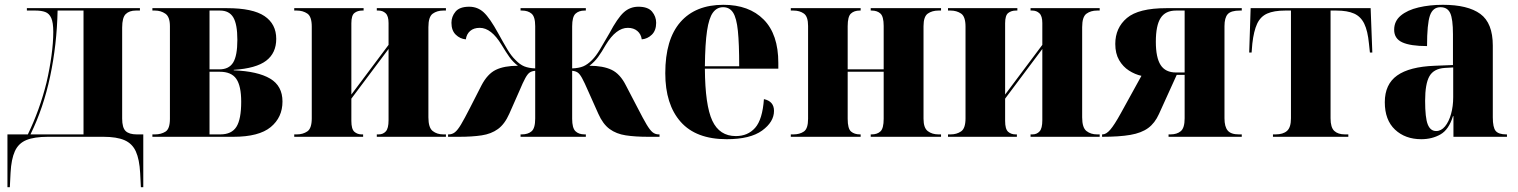

<svg xmlns="http://www.w3.org/2000/svg" viewBox="-20 -570 6326 800"><path d="M11 210V-10H96Q120 -59 140 -114.5Q160 -170 174 -227Q187 -283 194.5 -338Q202 -393 202 -437Q202 -476 193.5 -495Q185 -514 168.5 -520Q152 -526 128 -526H92V-536H563V-526H546Q519 -526 504 -511.5Q489 -497 489 -455V-76Q489 -38 503.5 -24Q518 -10 550 -10H577V210H567L564 151Q561 94 546 61Q531 28 498.5 14Q466 0 411 0H179Q123 0 90 13.5Q57 27 42 60Q27 93 24 150L21 210ZM107 -10H328V-526H220Q217 -384 189 -252Q161 -120 107 -10Z M615 0V-10H626Q651 -10 669.5 -21.5Q688 -33 688 -75V-461Q688 -500 669 -513Q650 -526 626 -526H615V-536H926Q1033 -536 1082 -503Q1131 -470 1131 -408Q1131 -349 1089 -317Q1047 -285 954 -279V-277Q1054 -273 1105.5 -242.5Q1157 -212 1157 -147Q1157 -81 1108 -40.5Q1059 0 952 0ZM894 -281Q934 -281 951.5 -309.5Q969 -338 969 -404Q969 -469 952 -497.5Q935 -526 897 -526H853V-281ZM898 -10Q945 -10 965 -41.5Q985 -73 985 -146Q985 -212 964.5 -241.5Q944 -271 896 -271H853V-10Z M1206 0V-10H1217Q1242 -10 1260.5 -22.5Q1279 -35 1279 -77V-459Q1279 -501 1260.5 -513.5Q1242 -526 1217 -526H1206V-536H1495V-526H1489Q1470 -526 1457 -516Q1444 -506 1444 -473V-176L1599 -383V-474Q1599 -503 1587 -514.5Q1575 -526 1557 -526H1550V-536H1838V-526H1827Q1801 -526 1783 -513Q1765 -500 1765 -457V-81Q1765 -38 1783 -24Q1801 -10 1827 -10H1838V0H1550V-10H1558Q1576 -10 1587.5 -22.5Q1599 -35 1599 -69V-366L1444 -159V-66Q1444 -32 1456.5 -21Q1469 -10 1487 -10H1493V0Z M1847 0V-10H1850Q1864 -10 1875.5 -19Q1887 -28 1901 -51.5Q1915 -75 1938 -120L1986 -214Q2011 -262 2046 -279Q2081 -296 2138 -296Q2117 -312 2102.5 -332.5Q2088 -353 2070 -383Q2027 -454 1979 -454Q1954 -454 1939 -441Q1924 -428 1921 -406Q1897 -408 1879 -425.5Q1861 -443 1861 -475Q1861 -501 1878 -521.5Q1895 -542 1935 -542Q1970 -542 1995.5 -518.5Q2021 -495 2056 -431Q2078 -391 2094.5 -363.5Q2111 -336 2128 -320Q2146 -301 2164.5 -293.5Q2183 -286 2210 -285V-461Q2210 -500 2195 -513Q2180 -526 2155 -526H2149V-536H2421V-526H2416Q2392 -526 2378 -513Q2364 -500 2364 -460V-285Q2392 -286 2410 -293.5Q2428 -301 2447 -320Q2463 -336 2479.5 -363.5Q2496 -391 2519 -431Q2553 -495 2579 -518.5Q2605 -542 2640 -542Q2680 -542 2697 -521.5Q2714 -501 2714 -475Q2714 -443 2696 -425.5Q2678 -408 2654 -406Q2651 -428 2635.5 -441Q2620 -454 2596 -454Q2547 -454 2504 -383Q2487 -353 2472 -332.5Q2457 -312 2436 -296Q2493 -296 2528.5 -279Q2564 -262 2588 -214L2637 -120Q2660 -75 2674 -51.5Q2688 -28 2699 -19Q2710 -10 2725 -10H2728V0H2681Q2627 0 2587.5 -6Q2548 -12 2520 -32.5Q2492 -53 2473 -96L2431 -190Q2415 -227 2405 -245Q2395 -263 2386 -268.5Q2377 -274 2364 -275V-75Q2364 -37 2377.5 -23.5Q2391 -10 2416 -10H2421V0H2149V-10H2154Q2180 -10 2195 -23Q2210 -36 2210 -76V-275Q2197 -274 2188 -268.5Q2179 -263 2169 -245Q2159 -227 2144 -191L2102 -96Q2083 -53 2055 -32.5Q2027 -12 1987 -6Q1947 0 1893 0Z M3008 10Q2880 10 2816 -62.5Q2752 -135 2752 -265Q2752 -406 2815 -478Q2878 -550 2994 -550Q3101 -550 3162 -488.5Q3223 -427 3223 -308V-284H2917Q2918 -131 2948 -67Q2978 -3 3046 -3Q3096 -3 3126.5 -37.5Q3157 -72 3163 -157Q3205 -148 3205 -108Q3205 -62 3155.5 -26Q3106 10 3008 10ZM3060 -294Q3060 -388 3054.5 -441.5Q3049 -495 3034.5 -517.5Q3020 -540 2993 -540Q2967 -540 2950.5 -517.5Q2934 -495 2926 -441.5Q2918 -388 2917 -294Z M3275 0V-10H3286Q3312 -10 3329.5 -22Q3347 -34 3347 -75V-462Q3347 -501 3329.5 -513.5Q3312 -526 3286 -526H3275V-536H3566V-526H3562Q3539 -526 3525.5 -513.5Q3512 -501 3512 -461V-281H3662V-462Q3662 -501 3648.5 -513.5Q3635 -526 3612 -526H3608V-536H3901V-526H3890Q3864 -526 3846 -513.5Q3828 -501 3828 -461V-75Q3828 -37 3846 -23.5Q3864 -10 3890 -10H3901V0H3608V-10H3612Q3635 -10 3648.5 -22.5Q3662 -35 3662 -75V-271H3512V-75Q3512 -34 3526 -22Q3540 -10 3563 -10H3566V0Z M3930 0V-10H3941Q3966 -10 3984.5 -22.5Q4003 -35 4003 -77V-459Q4003 -501 3984.5 -513.5Q3966 -526 3941 -526H3930V-536H4219V-526H4213Q4194 -526 4181 -516Q4168 -506 4168 -473V-176L4323 -383V-474Q4323 -503 4311 -514.5Q4299 -526 4281 -526H4274V-536H4562V-526H4551Q4525 -526 4507 -513Q4489 -500 4489 -457V-81Q4489 -38 4507 -24Q4525 -10 4551 -10H4562V0H4274V-10H4282Q4300 -10 4311.5 -22.5Q4323 -35 4323 -69V-366L4168 -159V-66Q4168 -32 4180.5 -21Q4193 -10 4211 -10H4217V0Z M4572 0V-10H4574Q4589 -10 4606 -29.5Q4623 -49 4650 -98L4736 -254Q4709 -260 4684 -276Q4659 -292 4643 -319.5Q4627 -347 4627 -387Q4627 -454 4675.5 -495Q4724 -536 4840 -536H5154V-526H5146Q5109 -526 5095.5 -511Q5082 -496 5082 -461V-77Q5082 -42 5095.5 -26Q5109 -10 5142 -10H5154V0H4849V-10H4857Q4884 -10 4900 -23.5Q4916 -37 4916 -77V-258H4883L4809 -95Q4792 -57 4764 -36.5Q4736 -16 4690 -8Q4644 0 4572 0ZM4880 -268H4916V-526H4880Q4836 -526 4816 -495Q4796 -464 4796 -396Q4796 -330 4816 -299Q4836 -268 4880 -268Z M5284 0V-10H5295Q5326 -10 5342.5 -24.5Q5359 -39 5359 -77V-526H5335Q5288 -526 5260 -513.5Q5232 -501 5218 -471Q5204 -441 5198 -388L5195 -351H5185L5191 -536H5691L5698 -351H5688L5684 -388Q5679 -441 5664.5 -471Q5650 -501 5622 -513.5Q5594 -526 5548 -526H5524V-77Q5524 -39 5539.5 -24.5Q5555 -10 5584 -10H5598V0Z M5902 10Q5835 10 5792.5 -30Q5750 -70 5750 -144Q5750 -219 5801.5 -255.5Q5853 -292 5958 -296L6034 -299V-427Q6034 -491 6022.5 -515.5Q6011 -540 5982 -540Q5950 -540 5938 -505Q5926 -470 5926 -378Q5857 -378 5823 -393.5Q5789 -409 5789 -446Q5789 -482 5816.5 -505Q5844 -528 5890.5 -539Q5937 -550 5992 -550Q6096 -550 6148 -512Q6200 -474 6200 -380V-81Q6200 -39 6212 -24.5Q6224 -10 6256 -10H6259V0H6036V-86H6034Q6017 -30 5982 -10Q5947 10 5902 10ZM5964 -24Q5985 -24 6001 -43.5Q6017 -63 6026 -95Q6035 -127 6035 -165V-289L6000 -287Q5954 -284 5936 -252.5Q5918 -221 5918 -150Q5918 -79 5929 -51.5Q5940 -24 5964 -24Z"/></svg>

Font: Noto Serif Display SemiCondensed ExtraBold
Style: Regular
Weight: 800
Width: 4
Designer: Monotype Design Team
Foundry: Monotype Imaging Inc.
Version: Version 2.009